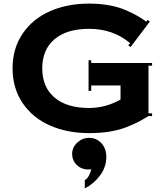

<svg xmlns="http://www.w3.org/2000/svg" viewBox="-20 -730 915 1067"><path d="M475.1 -129.9Q566.4 -129.9 649.9 -176.8V-254.9H486.8V-225.1H472.2V-395H486.8V-379.9H825.2V-365.2H805.2V-100.1H825.2V-85H805.2Q770.5 -64 746.6 -51.5Q722.7 -39.1 680.7 -22.7Q638.7 -6.3 587.4 1.7Q536.1 9.8 475.1 9.8Q353 9.8 256.8 -33Q160.6 -75.7 105.2 -158Q49.8 -240.2 49.8 -350.1Q49.8 -460 105.2 -542.2Q160.6 -624.5 256.8 -667.2Q353 -710 475.1 -710Q533.7 -710 584.7 -700.9Q635.7 -691.9 675.3 -675Q714.8 -658.2 740 -643.8Q765.1 -629.4 793 -609.9L799.8 -619.1L813 -610.8L706.1 -469.2L692.9 -477.1L703.1 -490.2Q608.4 -569.8 475.1 -569.8Q351.1 -569.8 283 -512Q214.8 -454.1 214.8 -350.1Q214.8 -246.1 283 -188Q351.1 -129.9 475.1 -129.9ZM380.9 125Q380.9 88.9 409.4 62.5Q438 36.1 475.1 36.1Q516.1 36.1 543.5 65.9Q570.8 95.7 570.8 141.1Q570.8 199.7 535.2 246.3Q499.5 293 451.2 316.9V271Q476.1 256.8 487.8 210Q480 211.9 471.2 211.9Q432.6 211.9 406.7 186.8Q380.9 161.6 380.9 125Z"/></svg>

Font: Copperplate CC
Style: Bold
Weight: 700
Designer: indestructible type*
Foundry: Cowboy Collective
Version: Version 1.000